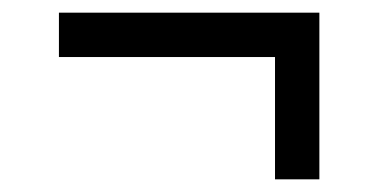

<svg xmlns="http://www.w3.org/2000/svg" viewBox="-20 -408 603 303"><path d="M414 -125V-318H73V-388H484V-125Z"/></svg>

Font: Noto Sans Mono SemiCondensed
Style: Regular
Weight: 400
Width: 4
Designer: Monotype Design Team
Foundry: Monotype Imaging Inc.
Version: Version 2.014